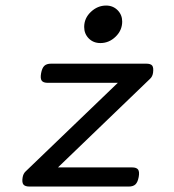

<svg xmlns="http://www.w3.org/2000/svg" viewBox="-20 -685 640 705"><path d="M452.6 0Q469.2 0 477.5 -8.1Q485.8 -16.1 489.3 -35.2Q492.7 -54.2 487.1 -62.3Q481.4 -70.3 464.8 -70.3H192.9L530.8 -395.5Q540 -403.8 542 -418Q544.4 -436.5 539.1 -443.8Q533.7 -451.2 517.1 -451.2H167.5Q150.9 -451.2 142.6 -443.1Q134.3 -435.1 130.9 -416Q127.4 -397 133.1 -388.9Q138.7 -380.9 155.3 -380.9H412.6L73.7 -55.2Q65.4 -47.4 63 -33.2Q60.1 -15.1 65.9 -7.6Q71.8 0 88.4 0ZM428.7 -606Q428.7 -630.4 411.9 -647.5Q395 -664.6 369.6 -664.6Q338.4 -664.6 313.7 -641.4Q289.1 -618.2 289.1 -585.9Q289.1 -561 305.9 -543.9Q322.8 -526.9 348.6 -526.9Q380.4 -526.9 404.5 -550.3Q428.7 -573.7 428.7 -606Z"/></svg>

Font: Courier Prime Code
Style: Italic
Weight: 400
Italic angle: -10°
Designer: Alan Dague-Greene
Foundry: Quote-Unquote Apps
Version: Version 3.18